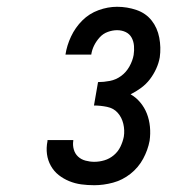

<svg xmlns="http://www.w3.org/2000/svg" viewBox="-20 -863 540 566"><path d="M258 -317Q238 -317 219.5 -319.5Q201 -322 184 -329Q167 -336 153 -347Q139 -358 130 -374Q121 -390 118.5 -408.5Q116 -427 120 -447V-450H196V-448Q194 -435 197.5 -422.5Q201 -410 210 -401.5Q219 -393 232 -389.5Q245 -386 258 -386Q273 -386 288 -390.5Q303 -395 315.5 -405.5Q328 -416 335 -430.5Q342 -445 345 -460Q348 -479 343.5 -498Q339 -517 327 -530.5Q315 -544 295.5 -548Q276 -552 257 -552L269 -621Q286 -621 304 -624.5Q322 -628 337 -639Q352 -650 361.5 -667Q371 -684 374 -701Q376 -714 375 -727.5Q374 -741 368 -752Q362 -763 350.5 -768.5Q339 -774 325 -774Q312 -774 298 -769Q284 -764 274 -753Q264 -742 257.5 -729Q251 -716 249 -702H173Q177 -729 189.5 -755.5Q202 -782 222.5 -802.5Q243 -823 270.5 -833Q298 -843 325 -843Q355 -843 382.5 -833.5Q410 -824 427 -802.5Q444 -781 449.5 -752Q455 -723 451 -694Q448 -677 440.5 -660.5Q433 -644 422 -629.5Q411 -615 396 -604Q381 -593 365 -585Q381 -576 393.5 -561Q406 -546 413 -528Q420 -510 422 -489.5Q424 -469 421 -448Q416 -421 402 -395Q388 -369 364.5 -350.5Q341 -332 313 -324.5Q285 -317 258 -317Z"/></svg>

Font: Iosevka Web
Style: Italic
Weight: 400
Italic angle: -9°
Monospace: yes
Designer: Belleve Invis
Foundry: Belleve Invis
Version: Version 28.0.3; ttfautohint (v1.8.3)